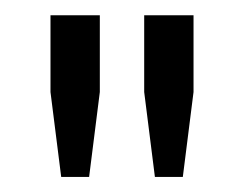

<svg xmlns="http://www.w3.org/2000/svg" viewBox="-20 -820 319 251"><path d="M60 -588.7 46 -699.7V-800H110.5V-699.7L96.5 -588.7ZM182.5 -588.7 168.5 -699.7V-800H233V-699.7L219 -588.7Z"/></svg>

Font: Big Shoulders Display SC Thin
Style: Regular
Weight: 100
Designer: Patric King
Foundry: XO Type Co
Version: Version 2.002